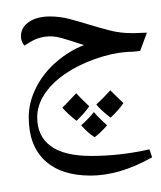

<svg xmlns="http://www.w3.org/2000/svg" viewBox="-20 -450 676 806"><path d="M192.4 -297.4Q145 -297.4 106 -272.9L82.5 -258.8Q76.7 -264.2 72.3 -274.7Q67.9 -285.2 67.9 -297.4Q67.9 -335 101.6 -357.9Q135.3 -380.9 189 -380.9Q231.9 -380.9 273.4 -369.9Q314.9 -358.9 356.9 -345.9Q398.9 -333 441.9 -322Q484.9 -311 531.2 -311H546.9L596.7 -313L568.4 -236.3Q538.6 -231.9 512.2 -231.9Q449.7 -227.5 377.7 -201.9Q305.7 -176.3 251 -138.2Q196.3 -100.1 166.3 -53.7Q136.2 -7.3 136.2 42Q136.2 121.1 192.4 162.8Q248.5 204.6 362.8 204.6Q486.3 204.6 607.4 176.8L618.7 210.4Q545.4 251 482.2 269Q418.9 287.1 360.4 287.1Q236.3 287.1 168.5 224.1Q100.6 161.1 100.6 42Q100.6 -20.5 131.3 -81.8Q162.1 -143.1 216.3 -189.9Q270.5 -236.8 332.5 -260.7Q326.2 -263.2 280.3 -277.8Q234.4 -292.5 218.8 -294.9Q203.1 -297.4 192.4 -297.4ZM341.8 -429.7ZM62.5 262.2ZM371.6 2.9ZM345.7 335.9ZM354.5 -3.9Q337.9 22 301.3 57.1Q264.6 28.8 241.7 2Q255.4 -10.3 299.8 -58.6Q311.5 -44.9 354.5 -3.9ZM498 -17.1Q480 10.7 444.3 43.9Q407.2 16.1 384.3 -11.2Q410.6 -34.7 442.9 -70.8ZM429.7 76.2Q397.5 111.8 377.4 126Q349.6 108.9 320.8 76.2Q351.1 48.8 374.5 20.5Q389.6 40 429.7 76.2ZM371.6 -6.8ZM369.6 -70.8ZM377.4 135.7Z"/></svg>

Font: Noto Naskh Arabic
Style: Regular
Weight: 400
Designer: Monotype Design team
Foundry: Monotype Imaging Inc.
Version: Version 1.01